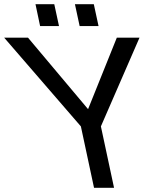

<svg xmlns="http://www.w3.org/2000/svg" viewBox="-96 -893 764 913"><path d="M446.3 0H351.1L288.6 -292L-76.2 -713.9H37.1L322.8 -374L459.5 -713.9H567.4L383.8 -292ZM350.1 -873 372.6 -769H282.7L260.3 -873ZM162.1 -873 184.6 -769H94.7L72.8 -873Z"/></svg>

Font: XB Khoramshahr
Style: Oblique
Weight: 400
Italic angle: 12°
Designer: Behnam
Foundry: Irmug
Version: Version 8.005 2009